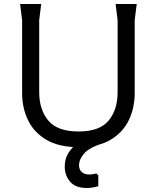

<svg xmlns="http://www.w3.org/2000/svg" viewBox="-20 -720 780 955"><path d="M371 12Q273 12 211 -24.5Q149 -61 119.5 -122Q90 -183 90 -258V-620L80 -700H185L175 -620V-262Q175 -174 220.5 -120Q266 -66 371 -66Q475 -66 520 -120Q565 -174 565 -262V-620L555 -700H660L650 -620V-258Q650 -183 620.5 -122Q591 -61 529.5 -24.5Q468 12 371 12ZM469 151V206Q441 215 412 215Q355 215 328.5 183.5Q302 152 302 109Q302 70 320.5 40.5Q339 11 368.5 -9Q398 -29 430 -39L470 0Q418 19 395.5 47Q373 75 373 101Q373 123 386.5 135.5Q400 148 425 148Q433 148 441.5 146.5Q450 145 459 143Z"/></svg>

Font: AR One Sans
Style: Regular
Weight: 400
Designer: Niteesh Yadav
Foundry: Niteesh Yadav
Version: Version 1.001;gftools[0.9.33]